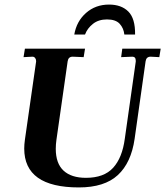

<svg xmlns="http://www.w3.org/2000/svg" viewBox="-20 -810 723 840"><path d="M86 -160Q86 -178 89 -199L138 -541V-543Q138 -551 133.5 -556.5Q129 -562 122 -562L83 -560L89 -597H352L346 -560L298 -562Q279 -562 276 -542L227 -199Q224 -178 224 -159Q224 -95 258 -63.5Q292 -32 356 -32Q435 -32 475 -76Q515 -120 526 -203L574 -541V-544Q574 -562 559 -562L510 -560L515 -597H683L677 -560L639 -562Q620 -562 617 -542L569 -203Q554 -98 495.5 -44Q437 10 325 10Q86 10 86 -160ZM457 -790Q511 -790 541.5 -759.5Q572 -729 571 -659H524Q521 -687 503.5 -706Q486 -725 448 -725Q411 -725 386.5 -705.5Q362 -686 352 -659H305Q315 -717 356.5 -753.5Q398 -790 457 -790Z"/></svg>

Font: Unna
Style: Bold Italic
Weight: 700
Italic angle: -8.05°
Designer: Jorge de Buen Unna
Foundry: Omnibus-Type
Version: Version 2.008